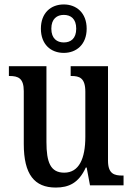

<svg xmlns="http://www.w3.org/2000/svg" viewBox="-20 -834 597 864"><path d="M267 -596C324 -596 370 -634 370 -705C370 -776 324 -814 267 -814C209 -814 164 -776 164 -705C164 -634 209 -596 267 -596ZM267 -643C237 -643 211 -660 211 -705C211 -750 237 -767 267 -767C298 -767 323 -750 323 -705C323 -660 298 -643 267 -643ZM231 10C289 10 334 -10 366 -80H370L385 0H536V-44H531C495 -44 466 -51 466 -111V-536H298V-492H301C337 -492 364 -484 364 -421V-218C364 -121 336 -57 269 -57C207 -57 189 -104 189 -195V-536H20V-492H23C62 -492 87 -482 87 -424V-186C87 -49 135 10 231 10Z"/></svg>

Font: Noto Serif Thai Condensed Medium
Style: Regular
Weight: 500
Width: 3
Designer: Monotype Design Team
Foundry: Monotype Imaging Inc.
Version: Version 2.002